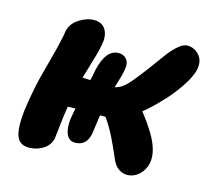

<svg xmlns="http://www.w3.org/2000/svg" viewBox="-84 -604 802 735"><g transform="rotate(15 317.5 -237.0)"><path d="M86.9 29.8Q61.5 29.8 47.9 14.6Q34.2 -0.5 32 -33Q29.8 -65.4 34.7 -105.2Q39.6 -145 51.8 -205.1Q56.6 -229.5 76.2 -301Q95.7 -372.6 103 -408.2Q105.5 -418.5 107.9 -437Q114.3 -468.3 144.3 -487.5Q174.3 -506.8 203.1 -506.8Q235.4 -506.8 249.3 -483.2Q263.2 -459.5 255.9 -423.8Q253.4 -407.7 247.6 -386.5Q241.7 -365.2 230.7 -328.6Q219.7 -292 216.8 -282.2Q233.4 -282.2 248 -280.8Q253.9 -304.7 256.8 -323.2Q276.4 -409.2 327.1 -409.2Q347.2 -409.2 358.9 -394.3Q370.6 -379.4 365.2 -353Q361.8 -331.5 345.2 -278.8Q374.5 -283.7 407.2 -324.2Q428.2 -349.1 456.3 -387.2Q484.4 -425.3 500.7 -447.8Q517.1 -470.2 537.1 -487.5Q557.1 -504.9 573.2 -504.9Q601.1 -504.9 620.4 -483.2Q639.6 -461.4 632.8 -426.8Q626.5 -396 596.9 -352.5Q567.4 -309.1 534.2 -275.9Q499.5 -239.3 471.2 -216.8Q495.6 -187 521 -146Q560.1 -81.1 550.8 -33.2Q545.4 -5.9 524.7 13.7Q503.9 33.2 477.1 33.2Q459.5 33.2 443.8 22.5Q428.2 11.7 418.9 -8.8Q417.5 -11.7 408.9 -31.5Q400.4 -51.3 395.5 -61.8Q390.6 -72.3 381.6 -90.8Q372.6 -109.4 362.3 -126.5Q352.1 -143.6 340.8 -160.2H335.9H318.8Q308.1 -85 308.1 -84Q297.9 -34.2 252.9 -34.2Q225.1 -34.2 216.1 -64.9Q207 -95.7 217.8 -143.1Q218.3 -146 219.5 -152.1Q220.7 -158.2 221.2 -161.1Q200.7 -161.1 190.9 -160.2Q184.1 -117.7 180.2 -78.9Q176.3 -40 174.8 -30.8Q168.5 -2 143.1 13.9Q117.7 29.8 86.9 29.8Z"/></g></svg>

Font: Shantell Sans Bouncy
Style: Bold Italic
Weight: 700
Italic angle: -11.31°
Designer: Stephen Nixon, Anya Danilova, Shantell Martin
Foundry: Arrow Type
Version: Version 1.006;[9816181b4]